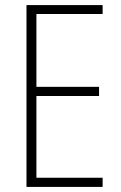

<svg xmlns="http://www.w3.org/2000/svg" viewBox="-20 -734 475 754"><path d="M383 0H84V-714H383V-679H123V-393H369V-357H123V-36H383Z"/></svg>

Font: Noto Sans Kannada Condensed ExtraLight
Style: Regular
Weight: 200
Width: 3
Designer: Jelle Bosma - Monotype Design Team
Foundry: Monotype Imaging Inc.
Version: Version 2.005; ttfautohint (v1.8.4.7-5d5b)